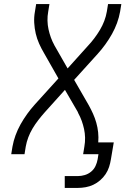

<svg xmlns="http://www.w3.org/2000/svg" viewBox="-20 -755 640 940"><path d="M297 165V107H362Q378 107 395 102Q412 97 426 85.5Q440 74 447.5 58Q455 42 458 25L462 0H387L393 -37Q397 -59 396.5 -81Q396 -103 391.5 -123.5Q387 -144 380 -163.5Q373 -183 363 -201V-202L362 -203Q362 -205 361 -206.5Q360 -208 359 -210L298 -315L199 -205Q183 -187 167.5 -167Q152 -147 139.5 -126Q127 -105 118.5 -82.5Q110 -60 106 -37L100 0H35L41 -37Q46 -65 56 -92.5Q66 -120 80.5 -146Q95 -172 113 -197Q131 -222 151 -244L266 -371L195 -496Q182 -518 171.5 -541.5Q161 -565 155 -590.5Q149 -616 147.5 -643.5Q146 -671 151 -698L157 -735H222L216 -698Q212 -676 212.5 -654Q213 -632 217.5 -611.5Q222 -591 229 -571.5Q236 -552 246 -534V-533L247 -532Q248 -530 249 -528.5Q250 -527 251 -525L311 -420L410 -530Q427 -548 442 -568Q457 -588 469.5 -609Q482 -630 490.5 -652.5Q499 -675 503 -698L509 -735H574L568 -698Q563 -670 553 -642.5Q543 -615 528.5 -589Q514 -563 496 -538Q478 -513 458 -491L343 -364L415 -239Q426 -219 435.5 -198Q445 -177 451.5 -154Q458 -131 460.5 -107Q463 -83 461 -58H537L523 25Q520 44 514 62.5Q508 81 497 97.5Q486 114 470.5 127.5Q455 141 437 149.5Q419 158 399.5 161.5Q380 165 362 165Z"/></svg>

Font: Iosevka Curly Light Extended
Style: Italic
Weight: 300
Width: 7
Italic angle: -9°
Monospace: yes
Designer: Belleve Invis
Foundry: Belleve Invis
Version: Version 11.1.0; ttfautohint (v1.8.3)